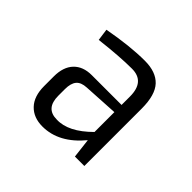

<svg xmlns="http://www.w3.org/2000/svg" viewBox="-96 -709 547 547"><g transform="rotate(45 177.5 -435.5)"><path d="M205 -605Q250 -605 272.5 -581Q295 -557 295 -502V-271H257L250 -330Q197 -266 131 -266Q95 -266 74 -288Q53 -310 53 -351V-390Q53 -428 72.5 -448.5Q92 -469 127 -469H247V-503Q247 -563 195 -563Q146 -563 70 -554L65 -590Q146 -605 205 -605ZM146 -309Q194 -307 247 -360V-440L142 -434Q120 -433 110.5 -421.5Q101 -410 101 -387V-360Q101 -309 146 -309Z"/></g></svg>

Font: exo2condensed_l
Style: Regular
Weight: 300
Width: 3
Designer: Natanael Gama
Version: Version 1.001;PS 001.001;hotconv 1.0.70;makeotf.lib2.5.58329